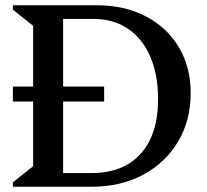

<svg xmlns="http://www.w3.org/2000/svg" viewBox="-20 -710 788 730"><path d="M29 0V-17L106 -78V-612L29 -673V-690H348Q453 -690 534 -648Q615 -606 660 -530.5Q705 -455 705 -356Q705 -252 657 -171.5Q609 -91 524 -45.5Q439 0 328 0ZM336 -638H220V-52H327Q449 -52 515 -125.5Q581 -199 581 -334Q581 -427 551 -495.5Q521 -564 466 -601Q411 -638 336 -638ZM29 -324V-381H376V-324Z"/></svg>

Font: Platypi
Style: Regular
Weight: 400
Designer: David Sargent
Foundry: Bolt Cutter Type
Version: Version 1.200; ttfautohint (v1.8.4.7-5d5b)